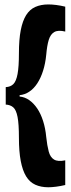

<svg xmlns="http://www.w3.org/2000/svg" viewBox="-20 -718 310 844"><path d="M5.2 -258.3V-335Q26.2 -336 38.7 -348.3Q51.2 -360.7 57.2 -392.8Q63.2 -424.8 63.2 -483.3Q63.2 -544.2 71.2 -585.2Q79.2 -626.2 94.8 -651.3Q110.5 -676.5 135.2 -687.5Q160 -698.5 192.5 -698.5Q208.3 -698.5 227.2 -696.1Q246 -693.7 266.8 -688.7V-579.3Q235.5 -586.8 218.8 -577.2Q202 -567.7 194.3 -542.7Q186.7 -517.7 183.3 -478Q179.5 -438.5 169.2 -406.5Q159 -374.5 143.8 -351.4Q128.7 -328.3 108.8 -315.1Q89 -301.8 66.2 -299.7V-293.7Q89.2 -291.5 108.6 -277.8Q128 -264.2 143.6 -241.2Q159.2 -218.2 169.4 -186.2Q179.7 -154.2 183.3 -115.2Q187.3 -77.7 194.1 -52.2Q200.8 -26.7 217.7 -16.6Q234.5 -6.5 266.8 -13.2V95.3Q246 100.2 226.6 102.7Q207.2 105.2 192.5 105.2Q160 105.2 135.2 94Q110.5 82.8 94.8 57.2Q79.2 31.7 71.2 -10.2Q63.2 -52 63.2 -112.3Q63.2 -172.7 57.2 -203.8Q51.2 -235 38.2 -246.2Q25.3 -257.3 5.2 -258.3Z"/></svg>

Font: Bricolage Grotesque 96pt ExtraBold Condensed
Style: Regular
Weight: 800
Width: 3
Version: Version 1.001;gftools[0.9.33.dev8+g029e19f]